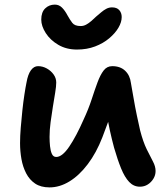

<svg xmlns="http://www.w3.org/2000/svg" viewBox="-20 -801 721 833"><path d="M314 -586Q268 -586 233 -606.5Q198 -627 178.5 -657.5Q159 -688 159 -716Q159 -748 176 -764.5Q193 -781 218 -781Q236 -781 249 -768Q262 -755 273 -734Q283 -716 293.5 -702Q304 -688 330 -688Q343 -688 354.5 -694.5Q366 -701 377 -710.5Q388 -720 397 -729Q409 -739 419.5 -748Q430 -757 441.5 -763Q453 -769 466 -769Q487 -769 497.5 -757Q508 -745 508 -727Q508 -705 494 -681Q480 -657 454 -635Q428 -613 392.5 -599.5Q357 -586 314 -586ZM195 12Q157 12 132.5 -4.5Q108 -21 93.5 -49Q79 -77 73 -111Q67 -145 67 -180Q67 -210 70 -247Q73 -284 77 -321.5Q81 -359 86 -391.5Q91 -424 95 -443Q101 -478 114 -496Q127 -514 145 -514Q165 -514 183 -504Q201 -494 212.5 -478Q224 -462 224 -443Q224 -427 219.5 -399.5Q215 -372 209.5 -338.5Q204 -305 199.5 -271Q195 -237 195 -207Q195 -187 197 -167Q199 -147 205 -133.5Q211 -120 224 -120Q250 -120 280.5 -165Q311 -210 343 -283Q364 -328 377.5 -369.5Q391 -411 403 -443.5Q415 -476 429.5 -495Q444 -514 467 -514Q502 -514 523 -494Q544 -474 548 -441Q553 -414 559.5 -375.5Q566 -337 574 -299Q582 -261 588 -235Q601 -185 616.5 -153.5Q632 -122 643.5 -100.5Q655 -79 655 -59Q655 -41 645.5 -25.5Q636 -10 621 -0.5Q606 9 587 9Q560 9 540.5 -11.5Q521 -32 505.5 -70Q490 -108 475 -160Q465 -197 456.5 -236Q448 -275 441 -313Q434 -351 430 -384L488 -392Q483 -374 474.5 -346Q466 -318 453 -282.5Q440 -247 424 -205Q398 -138 361 -89Q324 -40 281.5 -14Q239 12 195 12Z"/></svg>

Font: Shantell Sans SemiBold
Style: Regular
Weight: 600
Designer: Stephen Nixon, Anya Danilova, Shantell Martin
Foundry: Arrow Type
Version: Version 1.011;[c5ecc13dd]